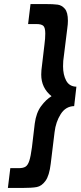

<svg xmlns="http://www.w3.org/2000/svg" viewBox="-20 -778 403 950"><path d="M138 -49 152 -167Q159 -220 183.5 -253Q208 -286 235 -302Q184 -343 184 -409Q184 -423 185 -431L200 -558Q204 -587 204 -612Q204 -641 194.5 -650Q185 -659 160 -659H119L131 -758H201Q245 -758 265.5 -755Q286 -752 301 -734.5Q316 -717 316 -675Q316 -659 313 -638L293 -477Q292 -468 292 -450Q292 -408 307.5 -379Q323 -350 358 -349L347 -253Q305 -252 280.5 -213.5Q256 -175 250 -124L231 32Q224 91 205 117Q186 143 162 147.5Q138 152 89 152H19L31 54H73Q95 54 106.5 46.5Q118 39 125 17.5Q132 -4 138 -49Z"/></svg>

Font: Josefin Sans SemiBold
Style: Italic
Weight: 600
Italic angle: -7°
Designer: Santiago Orozco
Foundry: Typemade
Version: Version 2.000